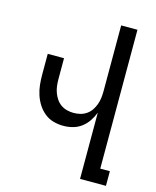

<svg xmlns="http://www.w3.org/2000/svg" viewBox="-111 -812 722 888"><g transform="rotate(15 250.0 -367.5)"><path d="M358 0V-317Q350 -296 337 -276.5Q324 -257 305.5 -243Q287 -229 264.5 -223Q242 -217 219 -217Q195 -217 171.5 -223.5Q148 -230 129 -245.5Q110 -261 97 -281.5Q84 -302 76.5 -325Q69 -348 66.5 -372Q64 -396 64 -420V-520H142V-420Q142 -404 144 -387.5Q146 -371 151.5 -356Q157 -341 166 -327.5Q175 -314 188.5 -304.5Q202 -295 218 -291Q234 -287 250 -287Q266 -287 282 -291Q298 -295 311.5 -304.5Q325 -314 334 -327.5Q343 -341 348.5 -356Q354 -371 356 -387.5Q358 -404 358 -420V-735H436V-70H482V0Z"/></g></svg>

Font: HulyMono
Style: Regular
Weight: 400
Monospace: yes
Designer: Belleve Invis
Foundry: Belleve Invis
Version: Version 33.2.5; ttfautohint (v1.8.4)